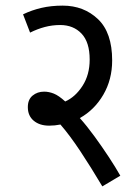

<svg xmlns="http://www.w3.org/2000/svg" viewBox="-20 -652 493 683"><path d="M408 -27 344 11Q303 -58 265.5 -114.5Q228 -171 195 -209Q175 -205 155 -205Q121 -205 100 -222.5Q79 -240 79 -271Q79 -298 96 -312Q113 -326 137 -326Q154 -326 171.5 -319Q189 -312 212 -291Q248 -307 273.5 -346.5Q299 -386 299 -440Q299 -502 270 -532.5Q241 -563 194 -563Q166 -563 139.5 -556Q113 -549 87 -536L62 -601Q93 -616 127.5 -624Q162 -632 203 -632Q278 -632 328.5 -584Q379 -536 379 -437Q379 -369 347.5 -315Q316 -261 264 -232Q289 -204 316 -167Q343 -130 367 -93.5Q391 -57 408 -27Z"/></svg>

Font: Noto Sans Devanagari Condensed
Style: Regular
Weight: 400
Width: 3
Designer: Jelle Bosma - Monotype Design Team
Foundry: Monotype Imaging Inc.
Version: Version 2.004; ttfautohint (v1.8.4.7-5d5b)